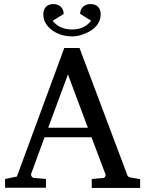

<svg xmlns="http://www.w3.org/2000/svg" viewBox="-20 -924 713 944"><path d="M314 -558 412 -296H217ZM431 0H669V-43L624 -51C609 -54 607 -57 603 -71L371 -688H296L63 -56L5 -44V-1H206V-44L147 -49C139 -49 130 -61 133 -69L199 -249H430L499 -66C501 -60 495 -49 489 -49L431 -44ZM424 -904C395 -904 374 -884 374 -856L428 -822C408 -797 381 -779 334 -779C289 -779 258 -797 239 -822L293 -855C293 -884 273 -904 243 -904C211 -904 193 -885 193 -853C193 -837 197 -822 205 -809C227 -772 276 -745 334 -745C351 -745 368 -748 385 -754C428 -768 475 -799 475 -854C475 -885 457 -904 425 -904Z"/></svg>

Font: Veleka
Style: Regular
Weight: 400
Designer: Stefan Peev, Context Ltd, 2016; SIL International, 1997-2014.
Foundry: Stefan Peev, Context Ltd, 2016
Version: Version 1.000